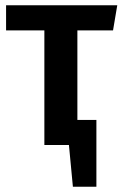

<svg xmlns="http://www.w3.org/2000/svg" viewBox="-20 -549 464 727"><path d="M408 -434H273V-95H345V158H256L241 0H148V-434H3V-529H424Z"/></svg>

Font: Fira Sans Condensed Medium
Style: Regular
Weight: 500
Width: 3
Designer: Carrois Corporate & Edenspiekermann AG
Foundry: Carrois Corporate GbR & Edenspiekermann AG
Version: Version 4.203;PS 004.203;hotconv 1.0.88;makeotf.lib2.5.64775